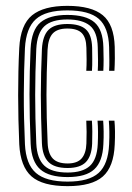

<svg xmlns="http://www.w3.org/2000/svg" viewBox="-20 -628 452 656"><path d="M211 8Q125.5 8 87.6 -25.4Q49.8 -58.8 45.8 -134.8Q44 -177.2 43 -219.2Q42 -261.2 42 -302.5Q42 -343.8 42.9 -384.2Q43.8 -424.8 45.8 -464.2Q50 -543.5 89.6 -575.8Q129.2 -608 210 -608Q292.5 -608 331.1 -576.1Q369.8 -544.2 372 -467.8Q372.5 -450.8 372.4 -428.8Q372.2 -406.8 371 -386H352.8Q353.8 -401.8 353.6 -422.4Q353.5 -443 352.8 -467.2Q350.8 -534.5 317.6 -563.5Q284.5 -592.5 210 -592.5Q136.2 -592.5 102.6 -562.5Q69 -532.5 65.2 -463.2Q63.5 -426.2 62.5 -387.2Q61.5 -348.2 61.4 -307.5Q61.2 -266.8 62.2 -223.8Q63.2 -180.8 65.2 -135.2Q68.5 -66.8 102.8 -37.1Q137 -7.5 211 -7.5Q284.2 -7.5 317 -37.2Q349.8 -67 352.8 -135Q354 -159.5 353.6 -179.6Q353.2 -199.8 351.8 -215.8H371Q372.5 -200.5 372.9 -179.5Q373.2 -158.5 372 -134.2Q368.8 -58 331.4 -25Q294 8 211 8ZM211 -23Q147.2 -23 117.4 -49.5Q87.5 -76 84.8 -136.2Q82.8 -181.8 81.8 -224Q80.8 -266.2 80.8 -306.2Q80.8 -346.2 81.8 -384.9Q82.8 -423.5 84.5 -461.8Q87.8 -526 118.4 -551.5Q149 -577 210 -577Q273 -577 302.4 -552Q331.8 -527 333.2 -466.8Q334 -444.2 334 -424.2Q334 -404.2 333 -386H314Q315 -402.2 314.9 -422.8Q314.8 -443.2 314 -466.2Q312.8 -519.5 287 -540.5Q261.2 -561.5 210 -561.5Q156.2 -561.5 131.5 -538.2Q106.8 -515 104 -460.8Q102.2 -421 101.2 -382.1Q100.2 -343.2 100.2 -303.8Q100.2 -264.2 101.1 -223.1Q102 -182 104 -137.8Q106.5 -85.5 131.5 -62Q156.5 -38.5 211 -38.5Q262.2 -38.5 286.9 -61Q311.5 -83.5 314 -135.8Q315 -157 314.9 -176.9Q314.8 -196.8 313.2 -215.8H332.5Q333.8 -198 334.1 -178.8Q334.5 -159.5 333.2 -135.2Q330.8 -76.2 302.2 -49.6Q273.8 -23 211 -23ZM211 -54Q166 -54 145.6 -74.5Q125.2 -95 123.2 -138.5Q121.5 -184 120.5 -224.6Q119.5 -265.2 119.5 -303.6Q119.5 -342 120.5 -380.4Q121.5 -418.8 123.2 -460.2Q125.8 -506.2 145.9 -526.1Q166 -546 210 -546Q253 -546 273.2 -527.8Q293.5 -509.5 294.8 -464.8Q295 -448 295.2 -426.5Q295.5 -405 294.2 -386H274.8Q276 -405 275.9 -424.8Q275.8 -444.5 275.2 -464.5Q274.5 -499.5 259.4 -515Q244.2 -530.5 210 -530.5Q176 -530.5 160.2 -513.6Q144.5 -496.8 142.5 -458Q140.8 -418.5 139.8 -380.5Q138.8 -342.5 138.8 -304Q138.8 -265.5 139.8 -224.9Q140.8 -184.2 142.8 -139.5Q144.2 -103.8 160.2 -86.6Q176.2 -69.5 211 -69.5Q244 -69.5 259 -86.8Q274 -104 275.2 -137.8Q276 -157.8 275.9 -177.1Q275.8 -196.5 274.8 -215.8H294Q295.2 -198.8 295.4 -178.2Q295.5 -157.8 294.8 -137.2Q293 -94.5 273.4 -74.2Q253.8 -54 211 -54Z"/></svg>

Font: Big Shoulders Inline Text Thin SemiBold
Style: Regular
Weight: 600
Version: Version 2.002